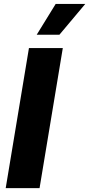

<svg xmlns="http://www.w3.org/2000/svg" viewBox="-20 -977 463 997"><path d="M306.1 -727.3 185.4 0H9.6L130.3 -727.3ZM170.5 -796.5 269.2 -956.7H422.9L288.4 -796.5Z"/></svg>

Font: Inter P Extra Bold
Style: Italic
Weight: 800
Italic angle: 9.39999°
Designer: Rasmus Andersson
Foundry: rsms
Version: Version 3.018;git-588b23468